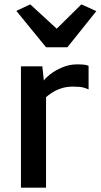

<svg xmlns="http://www.w3.org/2000/svg" viewBox="-20 -860 462 880"><path d="M76 0V-556H174L181 -491Q190 -504 209.5 -519Q233.5 -538 266.2 -551.5Q299 -565 333 -565Q352 -565 365.8 -563.5Q379.5 -562 386 -558V-450Q378.5 -454 363.2 -458.5Q348 -463 314 -463Q283 -463 258.2 -454.2Q233.5 -445.5 215 -433Q201 -423.5 191 -414.5V0ZM55 -810 118.5 -840 240 -728.5 353 -840 421.5 -809 289 -643.5H191Z"/></svg>

Font: Koeln Type Sans
Style: Regular
Weight: 400
Designer: Eben Sorkin
Foundry: Eben Sorkin
Version: Version 2.001